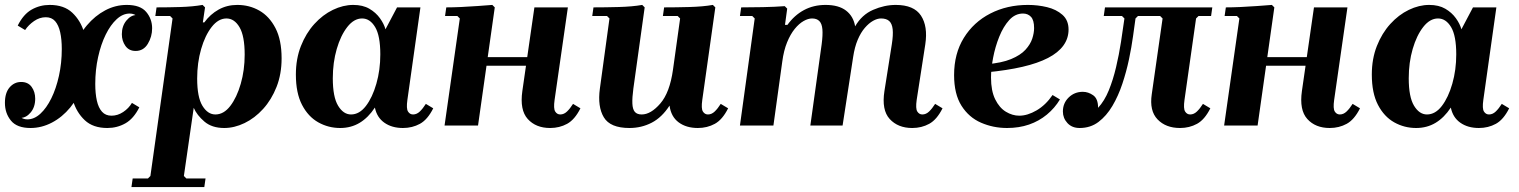

<svg xmlns="http://www.w3.org/2000/svg" viewBox="-34 -510 6170 780"><path d="M402 10Q344 10 310.5 -21.5Q277 -53 262.5 -101Q248 -149 248 -198Q248 -261 267 -314.5Q286 -368 319 -407Q352 -446 393.5 -468Q435 -490 481 -490Q536 -490 560 -461.5Q584 -433 584 -395Q584 -361 566.5 -332Q549 -303 517 -303Q490 -303 475.5 -323.5Q461 -344 461 -371Q461 -404 479.5 -426.5Q498 -449 521 -449Q534 -449 549.5 -440Q565 -431 565 -405L540 -397Q540 -429 526 -442Q512 -455 493 -455Q465 -455 440 -432Q415 -409 395.5 -369.5Q376 -330 364.5 -278Q353 -226 353 -169Q353 -130 359.5 -101Q366 -72 380.5 -56Q395 -40 419 -40Q444 -40 466.5 -55Q489 -70 502 -92L532 -74Q509 -28 475.5 -9Q442 10 402 10ZM90 10Q35 10 10.5 -20Q-14 -50 -14 -92Q-14 -133 5 -155Q24 -177 52 -177Q80 -177 94.5 -157Q109 -137 109 -109Q109 -75 90.5 -53Q72 -31 49 -31Q36 -31 20.5 -40.5Q5 -50 5 -75L30 -83Q30 -52 44 -38.5Q58 -25 77 -25Q105 -25 130 -48Q155 -71 174.5 -110.5Q194 -150 205.5 -202Q217 -254 217 -311Q217 -350 210.5 -379Q204 -408 190 -424Q176 -440 152 -440Q127 -440 104.5 -424.5Q82 -409 68 -388L38 -406Q61 -452 94.5 -471Q128 -490 168 -490Q226 -490 259.5 -458.5Q293 -427 307.5 -379.5Q322 -332 322 -283Q322 -220 303 -166.5Q284 -113 251.5 -73.5Q219 -34 177 -12Q135 10 90 10Z M500 250 505 215H567L577 205L667 -435L657 -445H597L602 -480Q649 -480 699 -481.5Q749 -483 789 -490L799 -480L790 -419H796Q820 -452 854 -471Q888 -490 930 -490Q979 -490 1019.5 -467Q1060 -444 1085 -396Q1110 -348 1110 -273Q1110 -209 1089.5 -157Q1069 -105 1035 -67.5Q1001 -30 959.5 -10Q918 10 877 10Q827 10 796.5 -16Q766 -42 753 -72L713 205L723 215H801L796 250ZM767 -191Q767 -115 788.5 -80Q810 -45 841 -45Q875 -45 901.5 -79.5Q928 -114 944 -169.5Q960 -225 960 -288Q960 -364 939 -399.5Q918 -435 886 -435Q853 -435 826 -400.5Q799 -366 783 -310.5Q767 -255 767 -191Z M1168 -207Q1168 -271 1188.5 -323Q1209 -375 1243 -412.5Q1277 -450 1318.5 -470Q1360 -490 1401 -490Q1440 -490 1466.5 -474.5Q1493 -459 1509.5 -436Q1526 -413 1532 -391L1579 -480H1674L1621 -104Q1616 -69 1623.5 -57Q1631 -45 1644 -45Q1659 -45 1671.5 -57Q1684 -69 1696 -88L1726 -70Q1703 -24 1672 -7Q1641 10 1603 10Q1558 10 1527.5 -11.5Q1497 -33 1489 -73Q1462 -32 1427 -11Q1392 10 1348 10Q1300 10 1259 -13Q1218 -36 1193 -84Q1168 -132 1168 -207ZM1318 -192Q1318 -116 1339.5 -80.5Q1361 -45 1392 -45Q1426 -45 1452.5 -79.5Q1479 -114 1495 -170Q1511 -226 1511 -289Q1511 -365 1490 -400Q1469 -435 1437 -435Q1404 -435 1377 -400.5Q1350 -366 1334 -311Q1318 -256 1318 -192Z M1772 0 1834 -435 1824 -445H1774L1779 -480Q1805 -480 1838.5 -481.5Q1872 -483 1906 -485.5Q1940 -488 1966 -490L1976 -480L1908 0ZM1905 -243 1910 -278H2182L2177 -243ZM2294 -88 2324 -70Q2301 -24 2270 -7Q2239 10 2201 10Q2143 10 2110 -26.5Q2077 -63 2088 -140L2137 -480H2273L2219 -104Q2214 -69 2221.5 -57Q2229 -45 2242 -45Q2257 -45 2269.5 -57Q2282 -69 2294 -88Z M2894 -88 2924 -70Q2901 -24 2870 -7Q2839 10 2801 10Q2754 10 2723 -13Q2692 -36 2686 -81Q2655 -33 2613.5 -11.5Q2572 10 2523 10Q2445 10 2419 -33.5Q2393 -77 2403 -150L2442 -435L2432 -445H2372L2377 -480Q2424 -480 2479.5 -481.5Q2535 -483 2575 -490L2585 -480L2539 -150Q2534 -113 2535 -89.5Q2536 -66 2545 -55.5Q2554 -45 2573 -45Q2610 -45 2648.5 -89.5Q2687 -134 2700 -227L2729 -435L2719 -445H2659L2664 -480Q2711 -480 2766.5 -481.5Q2822 -483 2862 -490L2872 -480L2819 -104Q2814 -69 2821.5 -57Q2829 -45 2842 -45Q2857 -45 2869.5 -57Q2882 -69 2894 -88Z M3765 -88 3795 -70Q3772 -24 3741 -7Q3710 10 3672 10Q3614 10 3580.5 -26.5Q3547 -63 3559 -140L3589 -330Q3595 -368 3592.5 -391Q3590 -414 3578.5 -424.5Q3567 -435 3545 -435Q3530 -435 3513 -425.5Q3496 -416 3479.5 -397Q3463 -378 3450.5 -348.5Q3438 -319 3432 -279L3389 0H3258L3304 -330Q3309 -368 3307 -391Q3305 -414 3294.5 -424.5Q3284 -435 3265 -435Q3249 -435 3230.5 -424.5Q3212 -414 3194.5 -392.5Q3177 -371 3163.5 -338Q3150 -305 3144 -260L3108 0H2972L3032 -435L3022 -445H2972L2977 -480Q3016 -480 3065 -481Q3114 -482 3154 -485L3164 -475L3155 -409H3165Q3193 -448 3232 -469Q3271 -490 3320 -490Q3373 -490 3403 -467Q3433 -444 3440 -403Q3467 -450 3513 -470Q3559 -490 3605 -490Q3679 -490 3707.5 -446.5Q3736 -403 3725 -330L3690 -104Q3685 -69 3692.5 -57Q3700 -45 3713 -45Q3728 -45 3740.5 -57Q3753 -69 3765 -88Z M4057 10Q4001 10 3951.5 -11.5Q3902 -33 3872 -80.5Q3842 -128 3842 -205Q3842 -292 3881.5 -356Q3921 -420 3989 -455Q4057 -490 4142 -490Q4182 -490 4219.5 -481Q4257 -472 4282 -450Q4307 -428 4307 -390Q4307 -354 4286 -325Q4265 -296 4223.5 -274.5Q4182 -253 4119.5 -238.5Q4057 -224 3973 -216V-249Q4035 -254 4073.5 -270Q4112 -286 4132 -308Q4152 -330 4159.5 -353Q4167 -376 4167 -396Q4167 -428 4154.5 -441.5Q4142 -455 4122 -455Q4090 -455 4066 -428.5Q4042 -402 4025.5 -361Q4009 -320 4000.5 -275.5Q3992 -231 3992 -195Q3992 -141 4009 -106.5Q4026 -72 4052.5 -56Q4079 -40 4107 -40Q4140 -40 4177 -61.5Q4214 -83 4242 -124L4272 -106Q4251 -71 4219 -44.5Q4187 -18 4146.5 -4Q4106 10 4057 10Z M4352 10Q4321 10 4302.5 -10Q4284 -30 4284 -57Q4284 -91 4307.5 -114Q4331 -137 4365 -137Q4387 -137 4407 -123Q4427 -109 4427 -72Q4453 -100 4470.5 -143Q4488 -186 4500 -237Q4512 -288 4520 -339.5Q4528 -391 4534 -435L4524 -445H4450L4455 -480H4891L4886 -445H4835L4825 -435L4778 -104Q4773 -69 4780.5 -57Q4788 -45 4801 -45Q4816 -45 4828.5 -57Q4841 -69 4853 -88L4883 -70Q4860 -24 4829 -7Q4798 10 4760 10Q4702 10 4668.5 -25Q4635 -60 4645 -127L4689 -435L4679 -445H4589L4579 -435Q4575 -407 4569 -363Q4563 -319 4552.5 -269Q4542 -219 4525.5 -169.5Q4509 -120 4485 -79.5Q4461 -39 4428.5 -14.5Q4396 10 4352 10Z M4939 0 5001 -435 4991 -445H4941L4946 -480Q4972 -480 5005.5 -481.5Q5039 -483 5073 -485.5Q5107 -488 5133 -490L5143 -480L5075 0ZM5072 -243 5077 -278H5349L5344 -243ZM5461 -88 5491 -70Q5468 -24 5437 -7Q5406 10 5368 10Q5310 10 5277 -26.5Q5244 -63 5255 -140L5304 -480H5440L5386 -104Q5381 -69 5388.5 -57Q5396 -45 5409 -45Q5424 -45 5436.5 -57Q5449 -69 5461 -88Z M5539 -207Q5539 -271 5559.5 -323Q5580 -375 5614 -412.5Q5648 -450 5689.5 -470Q5731 -490 5772 -490Q5811 -490 5837.5 -474.5Q5864 -459 5880.5 -436Q5897 -413 5903 -391L5950 -480H6045L5992 -104Q5987 -69 5994.5 -57Q6002 -45 6015 -45Q6030 -45 6042.5 -57Q6055 -69 6067 -88L6097 -70Q6074 -24 6043 -7Q6012 10 5974 10Q5929 10 5898.5 -11.5Q5868 -33 5860 -73Q5833 -32 5798 -11Q5763 10 5719 10Q5671 10 5630 -13Q5589 -36 5564 -84Q5539 -132 5539 -207ZM5689 -192Q5689 -116 5710.5 -80.5Q5732 -45 5763 -45Q5797 -45 5823.5 -79.5Q5850 -114 5866 -170Q5882 -226 5882 -289Q5882 -365 5861 -400Q5840 -435 5808 -435Q5775 -435 5748 -400.5Q5721 -366 5705 -311Q5689 -256 5689 -192Z"/></svg>

Font: Brygada 1918
Style: Bold Italic
Weight: 700
Italic angle: -8°
Designer: Mateusz Machalski | Borys Kosmynka | Przemek Hoffer
Foundry: NIEPODLEGLA 2018
Version: Version 3.006